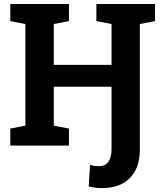

<svg xmlns="http://www.w3.org/2000/svg" viewBox="-20 -731 813 964"><path d="M492.2 213.4Q476.1 213.4 460 211.4Q443.8 209.5 425.3 205.1L432.1 97.2Q442.4 100.1 455.3 101.8Q468.3 103.5 477.1 103.5Q507.8 103.5 523.9 81.5Q540 59.6 540 19.5V-295.4H250V-100.1L326.2 -85.4V0H31.7V-85.4L107.4 -100.1V-610.4L31.7 -625V-710.9H250H326.2V-625L250 -610.4V-405.3H540V-610.4L463.9 -625V-710.9H758.3V-625L682.1 -610.4V19.5Q682.1 112.3 632.3 162.8Q582.5 213.4 492.2 213.4Z"/></svg>

Font: Roboto Slab LO
Style: Bold
Weight: 700
Designer: Google
Version: Version 2.000